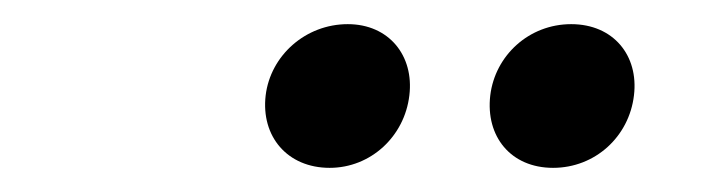

<svg xmlns="http://www.w3.org/2000/svg" viewBox="-20 -718 589 159"><path d="M253 -579C287 -579 315 -605 319 -639C323 -672 302 -698 268 -698C233 -698 204 -672 200 -639C196 -605 218 -579 253 -579ZM438 -579C473 -579 501 -605 505 -639C509 -672 488 -698 453 -698C418 -698 390 -672 386 -639C382 -605 403 -579 438 -579Z"/></svg>

Font: Falling Sky
Style: Obl
Weight: 400
Designer: Paul D. Hunt
Foundry: Adobe Systems Incorporated
Version: Version 1.02